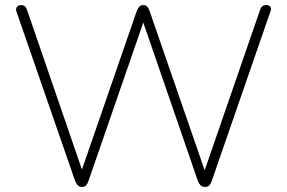

<svg xmlns="http://www.w3.org/2000/svg" viewBox="-20 -731 1131 757"><path d="M303 6Q293 6 287 0Q281 -6 276 -18L45 -685Q41 -696 46.5 -703.5Q52 -711 63 -711Q72 -711 77.5 -706.5Q83 -702 87 -691L318 -19H288L519 -687Q524 -699 529.5 -705Q535 -711 545 -711Q555 -711 560.5 -705Q566 -699 570 -687L801 -19H773L1005 -691Q1008 -701 1014 -706Q1020 -711 1030 -711Q1041 -711 1046 -704Q1051 -697 1046 -685L815 -18Q811 -6 805 0Q799 6 788 6Q777 6 771 0Q765 -6 760 -18L535 -671H555L329 -18Q325 -6 319.5 0Q314 6 303 6Z"/></svg>

Font: Nunito ExtraLight ExtraLight
Style: Regular
Weight: 250
Version: Version 3.602